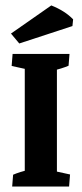

<svg xmlns="http://www.w3.org/2000/svg" viewBox="-20 -680 298 700"><path d="M70.3 -7.3V-476.6H187.5V-7.3ZM24.4 0 27.8 -43Q51.3 -53.2 88.9 -62L70.3 -12.2V-88.9H187.5V-12.2L170.4 -58.1L235.4 -43.9L231.9 0ZM233.4 -483.4 230 -440.4Q206.5 -430.2 168.9 -421.4L187.5 -471.2V-394.5H70.3V-471.2L87.4 -425.3L22.5 -439.5L25.9 -483.4ZM50.3 -521.5 20 -557.6 167 -660.2Q217.3 -640.1 246.6 -609.4L244.1 -585Z"/></svg>

Font: Markazi Text
Style: Regular
Weight: 400
Designer: Borna Izadpanah (Arabic designer), Fiona Ross (Arabic design director) and Florian Runge (Latin designer)
Foundry: Borna Izadpanah and Florian Runge
Version: Version 1.000